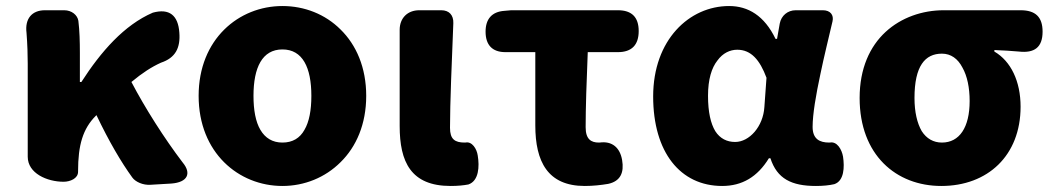

<svg xmlns="http://www.w3.org/2000/svg" viewBox="-20 -603 3492 637"><path d="M72 -196V-83C72 -28 136 0 191 0C213 0 239 -11 239 -33V-35C239 -122 255 -176 298 -219L300 -221C342 -133 382 -65 419 -14C429 0 454 12 480 10L548 6C603 2 616 -28 586 -64C525 -144 461 -245 416 -331C452 -361 483 -381 514 -395C562 -411 579 -444 575 -495C571 -552 542 -576 487 -561C392 -520 315 -432 250 -331H245V-427C245 -465 244 -502 240 -534C237 -553 218 -569 193 -569H146H129C86 -569 62 -541 68 -494C71 -455 72 -419 72 -392Z M1110 -505C1059 -556 990 -583 917 -583C772 -583 639 -473 639 -285C639 -96 772 14 917 14C990 14 1059 -14 1110 -65C1162 -116 1195 -191 1195 -285C1195 -379 1162 -454 1110 -505ZM990 -172C975 -145 951 -130 917 -130C884 -130 860 -145 844 -172C828 -199 821 -238 821 -285C821 -379 850 -439 917 -439C984 -439 1013 -379 1013 -285C1013 -238 1006 -199 990 -172Z M1306 -377V-185C1306 -66 1343 14 1475 14C1499 14 1518 12 1534 9C1569 -3 1571 -51 1565 -87C1562 -109 1546 -135 1524 -130C1523 -130 1523 -130 1522 -130C1489 -130 1473 -141 1473 -179C1473 -259 1479 -403 1484 -526C1485 -553 1470 -569 1444 -569H1396H1371C1332 -569 1306 -543 1306 -504Z M1756 -308V-187C1756 -67 1797 14 1920 14C1948 14 1974 11 1998 7C2039 -2 2051 -31 2044 -72C2037 -113 2011 -136 1969 -130C1968 -130 1968 -130 1967 -130C1941 -130 1923 -141 1923 -181C1923 -242 1926 -336 1930 -430H2030C2076 -430 2099 -454 2099 -500C2099 -546 2076 -569 2030 -569H1887H1676L1653 -567C1612 -564 1591 -540 1591 -498C1591 -454 1613 -430 1657 -430H1756Z M2702 -358C2714 -416 2729 -476 2742 -532C2747 -553 2735 -569 2710 -569H2663H2620C2593 -569 2572 -551 2567 -525L2558 -474H2553C2516 -551 2462 -583 2399 -583C2267 -583 2147 -471 2147 -283C2147 -98 2237 14 2376 14C2442 14 2493 -16 2531 -78H2536C2558 -10 2606 14 2687 14C2710 14 2731 12 2748 8C2781 -3 2782 -49 2777 -83C2773 -107 2757 -135 2733 -130C2732 -130 2732 -130 2731 -130C2699 -130 2676 -142 2676 -182C2676 -224 2687 -288 2702 -358ZM2353 -168C2338 -193 2329 -231 2329 -285C2329 -340 2341 -378 2360 -402C2378 -427 2402 -438 2426 -438C2472 -438 2501 -404 2523 -345L2516 -248C2512 -183 2466 -132 2419 -132C2392 -132 2369 -143 2353 -168Z M2918 -497C2866 -449 2832 -376 2832 -278C2832 -89 2953 14 3103 14C3257 14 3366 -87 3366 -249C3366 -333 3334 -400 3279 -432V-437C3309 -436 3335 -434 3360 -432C3412 -426 3439 -446 3439 -498C3439 -547 3415 -569 3366 -569H3275H3111C3040 -569 2970 -545 2918 -497ZM3038 -168C3023 -194 3014 -231 3014 -278C3014 -384 3049 -425 3105 -425C3135 -425 3158 -408 3173 -379C3189 -351 3197 -312 3197 -268C3197 -180 3163 -130 3105 -130C3077 -130 3054 -143 3038 -168Z"/></svg>

Font: GenSenRounded2 TW H
Style: Regular
Weight: 900
Version: Version 2.100;PS 2.1;hotconv 16.6.51;makeotf.lib2.5.65220 DE